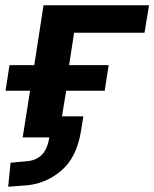

<svg xmlns="http://www.w3.org/2000/svg" viewBox="-20 -521 585 728"><path d="M11 187 20 96 84 90Q118 87 139 65.5Q160 44 167 0H66L94 -177H1L16 -274H110L145 -501H545L528 -397H261L242 -274H392L377 -177H231L215 -80H296L287 -24Q271 77 211 127Q151 177 77 182Z"/></svg>

Font: Nunito Sans 7pt
Style: Bold Italic
Weight: 700
Italic angle: -9°
Version: Version 3.101;gftools[0.9.27]